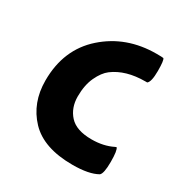

<svg xmlns="http://www.w3.org/2000/svg" viewBox="-120 -536 625 657"><g transform="rotate(30 193.0 -207.5)"><path d="M254 29Q140 29 85 -29Q30 -87 30 -175Q30 -298 112.5 -371Q195 -444 314 -444Q337 -444 341 -443Q347 -438 347 -395Q347 -352 335 -343H328Q251 -343 203 -307Q183 -292 168 -260Q153 -228 153 -183Q153 -138 180 -108.5Q207 -79 267 -79Q314 -79 350 -97Q354 -99 355 -99Q363 -91 363 -45Q363 1 352 10Q319 29 254 29Z"/></g></svg>

Font: Bubblegum Sans
Style: Regular
Weight: 400
Designer: Angel Koziupa and Alejandro Paul
Foundry: Angel Koziupa and Alejandro Paul
Version: Version 1.001